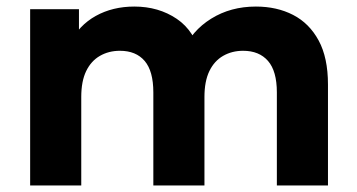

<svg xmlns="http://www.w3.org/2000/svg" viewBox="-20 -566 1089 586"><path d="M72 0V-538H221V-391L193 -434Q221 -489 272.5 -517.5Q324 -546 390 -546Q464 -546 519.5 -508.5Q575 -471 593 -394L538 -409Q565 -472 624.5 -509Q684 -546 761 -546Q825 -546 874.5 -520.5Q924 -495 952.5 -442.5Q981 -390 981 -308V0H825V-284Q825 -349 798 -380Q771 -411 722 -411Q688 -411 661 -395.5Q634 -380 619 -349Q604 -318 604 -270V0H448V-284Q448 -349 421.5 -380Q395 -411 346 -411Q312 -411 285 -395.5Q258 -380 243 -349Q228 -318 228 -270V0Z"/></svg>

Font: Montserrat Thin
Style: Bold
Weight: 700
Version: Version 9.000